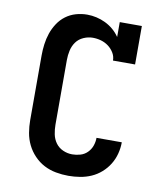

<svg xmlns="http://www.w3.org/2000/svg" viewBox="-84 -813 768 890"><g transform="rotate(10 300.0 -367.5)"><path d="M298 8Q268 8 238.5 2.5Q209 -3 183 -16.5Q157 -30 136 -52Q115 -74 102 -100.5Q89 -127 84 -156.5Q79 -186 79 -215V-520Q79 -546 82.5 -573Q86 -600 94.5 -625Q103 -650 118 -673Q133 -696 154.5 -712Q176 -728 202 -735.5Q228 -743 255 -743Q277 -743 299 -738Q321 -733 341.5 -723Q362 -713 379 -698.5Q396 -684 409 -665V-735H513V-554H409Q409 -574 398.5 -591Q388 -608 372.5 -619.5Q357 -631 338 -636.5Q319 -642 299 -642Q277 -642 255.5 -632.5Q234 -623 221 -605Q208 -587 203 -564.5Q198 -542 198 -520V-215Q198 -193 202.5 -170.5Q207 -148 220 -130Q233 -112 254 -102.5Q275 -93 298 -93Q317 -93 336 -98.5Q355 -104 369 -118Q383 -132 389.5 -150.5Q396 -169 396 -188H515Q515 -161 508 -134Q501 -107 486.5 -83.5Q472 -60 451 -41.5Q430 -23 405 -12Q380 -1 352.5 3.5Q325 8 298 8Z"/></g></svg>

Font: Iosevka Etoile
Style: Bold
Weight: 700
Designer: Belleve Invis
Foundry: Belleve Invis
Version: Version 28.1.0; ttfautohint (v1.8.4)